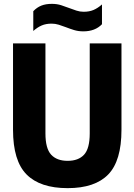

<svg xmlns="http://www.w3.org/2000/svg" viewBox="-20 -965 697 995"><path d="M330.5 10Q188 10 117.8 -60.8Q47.5 -131.5 47.5 -292.5V-740H215.5V-273.5Q215.5 -195.5 245 -163.5Q274.5 -131.5 330.5 -131.5Q386.5 -131.5 415.8 -163.5Q445 -195.5 445 -273.5V-740H609.5V-292.5Q609.5 -131.5 540.8 -60.8Q472 10 330.5 10ZM412 -802.5Q386 -802.5 364 -809.2Q342 -816 321.5 -824Q303 -831 284.8 -836.8Q266.5 -842.5 247.5 -842.5Q218 -842.5 196 -833Q174 -823.5 152.5 -804.5V-907Q171 -926.5 194 -935.8Q217 -945 249 -945Q275 -945 297 -938Q319 -931 339.5 -923Q358 -916 376.2 -910Q394.5 -904 413.5 -904Q443 -904 465 -913.5Q487 -923 508.5 -942V-839.5Q473 -802.5 412 -802.5Z"/></svg>

Font: Encode Sans Condensed ExtraBold
Style: Regular
Weight: 800
Width: 3
Designer: Multiple Designers
Foundry: Impallari Type
Version: Version 3.000; ttfautohint (v1.8.3) -l 8 -r 50 -G 200 -x 14 